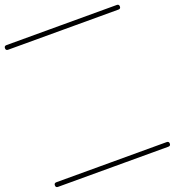

<svg xmlns="http://www.w3.org/2000/svg" viewBox="-175 -680 1067 1171"><g transform="rotate(-20 358.0 -95.0)"><path d="M0 -555Q179 -555 358 -555Q537 -555 716 -555Q731 -555 731 -540Q731 -525 716 -525Q537 -525 358 -525Q179 -525 0 -525Q-15 -525 -15 -540Q-15 -555 0 -555ZM0 335Q179 335 358 335Q537 335 716 335Q731 335 731 350Q731 365 716 365Q537 365 358 365Q179 365 0 365Q-15 365 -15 350Q-15 335 0 335Z"/></g></svg>

Font: FRB American Cursive Just Guidelines
Style: Italic
Weight: 400
Italic angle: -25°
Version: Version 2.0;Modular Font Editor K font №1